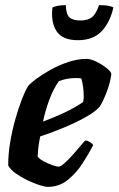

<svg xmlns="http://www.w3.org/2000/svg" viewBox="-20 -730 463 750"><path d="M167 0Q156 0 134 -7Q112 -14 87 -26Q62 -38 41 -53Q20 -68 12 -84Q12 -128 20 -175.5Q28 -223 40.5 -266.5Q53 -310 66 -343.5Q79 -377 90 -394Q99 -405 122.5 -422.5Q146 -440 178.5 -458Q211 -476 247.5 -488Q284 -500 319 -500Q334 -500 356.5 -489Q379 -478 396.5 -464Q414 -450 415 -441Q411 -408 396.5 -370Q382 -332 369 -313Q352 -293 313 -271.5Q274 -250 227 -230.5Q180 -211 137 -197Q131 -168 129.5 -150.5Q128 -133 127 -119Q132 -110 149.5 -100.5Q167 -91 184.5 -85Q202 -79 209 -79Q217 -79 233 -93.5Q249 -108 266 -127Q283 -146 296 -162Q309 -178 313 -181Q322 -181 332 -174.5Q342 -168 344 -163Q327 -130 302.5 -92Q278 -54 244.5 -27Q211 0 167 0ZM148 -255Q194 -272 236.5 -292.5Q279 -313 305 -332Q306 -337 306.5 -343Q307 -349 307 -354Q307 -390 298 -423Q291 -425 285 -425Q279 -425 273 -425Q241 -425 210 -413Q188 -382 172.5 -340Q157 -298 148 -255ZM284 -573Q224 -573 201 -608Q178 -643 185 -701Q190 -704 204.5 -707Q219 -710 237 -710Q238 -674 251.5 -662Q265 -650 294 -650Q323 -650 339 -662.5Q355 -675 367 -710Q392 -710 405 -707Q418 -704 423 -701Q410 -643 377 -608Q344 -573 284 -573Z"/></svg>

Font: Texturina 72pt 72pt ExtraBold
Style: Italic
Weight: 800
Italic angle: -11°
Designer: Guillermo Torres Carreño
Foundry: Omnibus-Type
Version: Version 1.002; ttfautohint (v1.8.3)